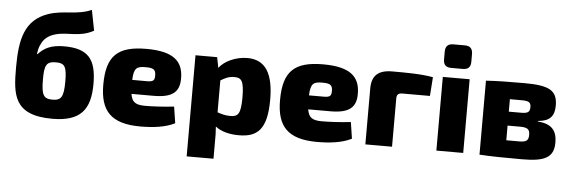

<svg xmlns="http://www.w3.org/2000/svg" viewBox="-55 -922 3836 1290"><g transform="rotate(5 1863.0 -277.5)"><path d="M517 -740C420 -697 328 -721 226 -686C72 -633 43 -501 43 -311C43 -129 53 12 315 12C507 12 571 -73 571 -245C571 -411 516 -480 353 -480C265 -480 218 -455 179 -412H175C179 -438 182 -461 197 -486C210 -513 235 -540 288 -555C372 -578 449 -550 544 -602ZM308 -368C366 -368 381 -346 381 -246C381 -140 364 -116 305 -116C246 -116 230 -140 230 -246C230 -342 242 -368 308 -368Z M930 -129C866 -129 840 -145 831 -201H981C1110 -201 1155 -244 1154 -335C1154 -451 1085 -511 906 -511C712 -511 637 -442 637 -246C637 -71 710 12 909 12C991 12 1076 3 1141 -30L1124 -141C1047 -132 972 -129 930 -129ZM912 -388C962 -388 979 -378 979 -339C979 -308 973 -295 930 -295H828C831 -375 850 -389 912 -388Z M1587 -509C1508 -509 1432 -473 1397 -426L1383 -497H1237V185H1418V76C1419 40 1418 3 1415 -32C1457 1 1514 13 1574 13C1698 13 1763 -42 1763 -243C1763 -412 1713 -509 1587 -509ZM1505 -111C1469 -111 1445 -119 1418 -128V-343C1449 -362 1473 -374 1511 -374C1557 -374 1576 -355 1576 -242C1576 -128 1556 -111 1505 -111Z M2122 -129C2058 -129 2032 -145 2023 -201H2173C2302 -201 2347 -244 2346 -335C2346 -451 2277 -511 2098 -511C1904 -511 1829 -442 1829 -246C1829 -71 1902 12 2101 12C2183 12 2268 3 2333 -30L2316 -141C2239 -132 2164 -129 2122 -129ZM2104 -388C2154 -388 2171 -378 2171 -339C2171 -308 2165 -295 2122 -295H2020C2023 -375 2042 -389 2104 -388Z M2563 -504C2470 -504 2426 -464 2426 -378V0H2606V-325C2606 -352 2617 -362 2645 -362H2830L2839 -489C2761 -504 2655 -504 2563 -504Z M3034 -721H2956C2920 -721 2903 -703 2903 -667V-615C2903 -579 2920 -562 2956 -562H3034C3070 -562 3087 -579 3087 -615V-667C3087 -703 3070 -721 3034 -721ZM3086 -497H2905V0H3086Z M3568 -254V-258C3647 -264 3678 -300 3678 -371C3678 -475 3620 -503 3454 -503C3340 -503 3273 -502 3196 -497V2C3281 7 3355 8 3483 8C3631 8 3697 -19 3697 -123C3697 -202 3663 -247 3568 -254ZM3509 -346C3509 -313 3496 -303 3450 -303H3367V-387H3445C3494 -387 3509 -379 3509 -346ZM3452 -110H3367V-209H3450C3500 -209 3517 -198 3517 -160C3517 -119 3500 -110 3452 -110Z"/></g></svg>

Font: Exo 2 Extra Bold
Style: Regular
Weight: 800
Designer: Natanael Gama
Version: Version 1.001;PS 001.001;hotconv 1.0.88;makeotf.lib2.5.64775